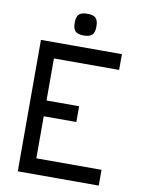

<svg xmlns="http://www.w3.org/2000/svg" viewBox="-100 -1010 818 1079"><g transform="rotate(10 309.0 -470.0)"><path d="M358 -830Q344 -816 310 -816Q276 -816 262 -830Q248 -844 248 -878Q248 -912 262 -926Q276 -940 310 -940Q344 -940 358 -926Q372 -912 372 -878Q372 -844 358 -830ZM78 0V-750H540V-660H168V-420H354V-330H168V-90H540V0Z"/></g></svg>

Font: Hermit
Style: Regular
Weight: 400
Designer: Pablo Caro
Version: Version 2.000;PS 002.000;hotconv 1.0.88;makeotf.lib2.5.64775